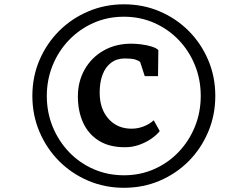

<svg xmlns="http://www.w3.org/2000/svg" viewBox="-20 -934 1089 890"><path d="M130 -489.5Q130 -578.5 163 -655.5Q196 -732.5 254 -790.5Q312 -848.5 389.2 -881.2Q466.5 -914 554.5 -914Q643.5 -914 720.2 -881.2Q797 -848.5 854.8 -790.5Q912.5 -732.5 945.2 -655.5Q978 -578.5 978 -489.5Q978 -400.5 945.2 -323Q912.5 -245.5 854.8 -187.2Q797 -129 720.2 -96.2Q643.5 -63.5 554.5 -63.5Q466.5 -63.5 389.2 -96.2Q312 -129 254 -187.2Q196 -245.5 163 -323Q130 -400.5 130 -489.5ZM197 -489.5Q197 -413 224.2 -346.5Q251.5 -280 300 -229.2Q348.5 -178.5 413.8 -150Q479 -121.5 554.5 -121.5Q630 -121.5 695 -150.2Q760 -179 808.2 -229.8Q856.5 -280.5 883.5 -347Q910.5 -413.5 910.5 -489.5Q910.5 -565.5 883.5 -632Q856.5 -698.5 808.2 -748.8Q760 -799 695 -827.8Q630 -856.5 554.5 -856.5Q478 -856.5 413 -827.5Q348 -798.5 299.5 -748Q251 -697.5 224 -631Q197 -564.5 197 -489.5ZM559 -251.5Q486 -251.5 437.5 -282.2Q389 -313 365 -366Q341 -419 341 -487.5Q341 -556.5 372.5 -612Q404 -667.5 460 -699.5Q516 -731.5 588.5 -731.5Q610 -731.5 635.8 -728.2Q661.5 -725 683 -718.2Q704.5 -711.5 714 -702L712.5 -581H651L629.5 -647Q621.5 -653.5 606.5 -658.2Q591.5 -663 558.5 -663Q521 -663 494.8 -643Q468.5 -623 455.2 -587.5Q442 -552 442 -505Q442 -429.5 482.8 -383.5Q523.5 -337.5 589.5 -337.5Q620 -337.5 647.2 -348.5Q674.5 -359.5 692.5 -376.5L720.5 -326.5Q707 -309 682.5 -291.8Q658 -274.5 626.2 -263Q594.5 -251.5 559 -251.5Z"/></svg>

Font: Merriweather Light 18pt SemiBold
Style: Italic
Weight: 600
Italic angle: -7.8°
Version: Version 2.101